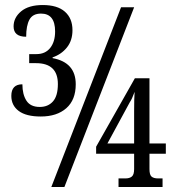

<svg xmlns="http://www.w3.org/2000/svg" viewBox="-20 -743 704 763"><path d="M25 -362Q25 -408 69 -408Q69 -368 85 -343Q101 -318 138 -318Q171 -318 190.5 -340Q210 -362 210 -409Q210 -492 123 -492H96V-528H125Q160 -528 179.5 -552.5Q199 -577 199 -618Q199 -689 143 -689Q110 -689 97 -665Q84 -641 84 -597Q34 -597 34 -638Q34 -673 64 -698Q94 -723 150 -723Q208 -723 238 -696.5Q268 -670 268 -623Q268 -582 246 -554.5Q224 -527 189 -515V-512Q281 -495 281 -408Q281 -346 243.5 -313Q206 -280 142 -280Q84 -280 54.5 -302Q25 -324 25 -362ZM461 -714H513L236 0H184ZM451 -34H479Q495 -34 504 -41.5Q513 -49 513 -71V-132H362V-160L516 -432H574V-173H639V-132H574V-71Q574 -48 582.5 -41Q591 -34 608 -34H626V0H451ZM513 -173V-301Q513 -353 515 -378Q504 -348 496 -337L407 -173Z"/></svg>

Font: Noto Serif Cond
Style: Regular
Weight: 400
Width: 3
Designer: Monotype Design Team
Foundry: Monotype Imaging Inc.
Version: Version 1.001